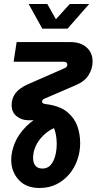

<svg xmlns="http://www.w3.org/2000/svg" viewBox="-20 -720 482 958"><path d="M177 218Q110 218 73 177Q36 136 36 78Q36 38 53.5 -5.5Q71 -49 110 -88.5Q149 -128 213 -155L252 -82Q220 -68 195.5 -43.5Q171 -19 158 9.5Q145 38 145 68Q145 91 156 106Q167 121 192 121Q217 121 232.5 103.5Q248 86 255.5 57.5Q263 29 263 -2Q263 -34 255.5 -62.5Q248 -91 234 -106Q226 -114 207 -117Q188 -120 174 -120H122Q88 -120 63 -140Q38 -160 38 -196Q38 -229 57 -254.5Q76 -280 118 -299L296 -377Q307 -381 311.5 -386Q316 -391 316 -397Q316 -412 296 -412H48L63 -510H332Q382 -510 412 -483.5Q442 -457 442 -413Q442 -378 422.5 -346Q403 -314 358 -295L205 -229Q197 -226 193.5 -222.5Q190 -219 190 -213Q190 -203 206 -201L226 -198Q284 -188 318 -159Q352 -130 366 -90.5Q380 -51 380 -5Q380 36 366.5 76Q353 116 327 147.5Q301 179 263.5 198.5Q226 218 177 218ZM191 -577 123 -700H216L259 -624L328 -700H425L317 -577Z"/></svg>

Font: MuseoModerno Thin Medium
Style: Italic
Weight: 500
Italic angle: -9°
Version: Version 1.003